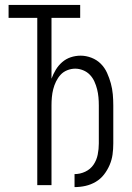

<svg xmlns="http://www.w3.org/2000/svg" viewBox="-20 -755 540 783"><path d="M284 8V-45Q307 -45 328 -55Q349 -65 361.5 -83.5Q374 -102 378.5 -124.5Q383 -147 383 -170V-325Q383 -342 381.5 -358.5Q380 -375 376 -391Q372 -407 365 -422.5Q358 -438 346.5 -450Q335 -462 319 -468.5Q303 -475 287 -475Q270 -475 254 -468.5Q238 -462 227 -450Q216 -438 208.5 -422.5Q201 -407 197 -391Q193 -375 191.5 -358.5Q190 -342 190 -325V0H132V-682H15V-735H307V-682H190V-434Q197 -453 207.5 -470.5Q218 -488 233.5 -501.5Q249 -515 268.5 -521.5Q288 -528 309 -528Q331 -528 353 -519.5Q375 -511 391 -495Q407 -479 416.5 -458Q426 -437 432 -415Q438 -393 440 -370.5Q442 -348 442 -325V-170Q442 -147 439 -125Q436 -103 427 -82Q418 -61 404 -43Q390 -25 370.5 -13.5Q351 -2 329 3Q307 8 284 8Z"/></svg>

Font: Iosevka Term Curly Light
Style: Regular
Weight: 300
Designer: Belleve Invis
Foundry: Belleve Invis
Version: Version 32.3.0